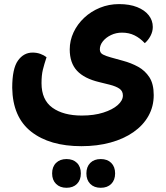

<svg xmlns="http://www.w3.org/2000/svg" viewBox="-20 -469 801 929"><path d="M39.1 -43.9Q39.1 -136.7 66.7 -175.6Q94.3 -214.6 137.8 -214.6Q158.1 -214.6 175.6 -208.2Q193.1 -201.8 205.2 -192.2Q193.9 -158 187.4 -131.7Q180.9 -105.3 180.9 -66.6Q180.9 14.2 233.7 52.2Q286.5 90.1 375.8 90.1Q434.8 90.1 479.5 75.9Q524.3 61.7 549.4 39.6Q574.6 17.4 574.6 -6.9Q574.6 -28.5 558 -39.9Q541.3 -51.4 511.1 -59.1L461 -71.5Q387.8 -88.8 352.6 -126.7Q317.4 -164.6 317.4 -229.9Q317.4 -273.1 336 -312.7Q354.6 -352.3 387.5 -383.1Q420.4 -413.9 463.6 -431.5Q506.8 -449.2 556 -449.2Q607.1 -449.2 643.6 -434.6Q680 -420.1 699.6 -395.2Q719.3 -370.2 719.3 -338.4Q719.3 -316.5 708.3 -295.4Q697.2 -274.3 680.5 -260.2Q657.6 -284.7 630.9 -297.9Q604.1 -311.1 570.4 -311.1Q541.6 -311.1 517.4 -299.5Q493.1 -288 478.1 -269.5Q463.1 -251.1 463.1 -230.2Q463.1 -212.7 478.7 -204.9Q494.4 -197.1 516.7 -191.1L575.2 -174.9Q614.5 -164.4 648.3 -145.9Q682 -127.4 702.9 -95.1Q723.8 -62.8 723.8 -8.9Q723.8 46.4 698.2 92Q672.6 137.6 625.5 170.4Q578.5 203.2 514.5 220.7Q450.5 238.3 373.8 238.3Q220.4 238.3 130.9 168.1Q41.4 97.8 39.1 -43.9ZM301.7 439.6Q270.3 439.6 251.2 420.8Q232.2 402 232.2 370.1Q232.2 338 251.2 319.3Q270.3 300.6 301.7 300.6Q333.8 300.6 352.5 319.3Q371.2 338 371.2 370.1Q371.2 402 352.5 420.8Q333.8 439.6 301.7 439.6ZM467.5 439.6Q435.4 439.6 416.7 420.8Q398 402 398 370.1Q398 338 416.7 319.3Q435.4 300.6 467.5 300.6Q499.6 300.6 518.3 319.3Q537 338 537 370.1Q537 402 518.3 420.8Q499.6 439.6 467.5 439.6Z"/></svg>

Font: Baloo Bhaijaan 2
Style: Regular
Weight: 400
Designer: Sanskriti Dholi, Noopur Datye and Ek Type
Foundry: Ek Type
Version: Version 1.701